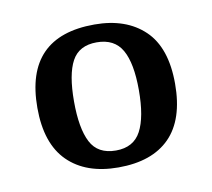

<svg xmlns="http://www.w3.org/2000/svg" viewBox="-50 -774 496 449"><g transform="rotate(-10 198.5 -549.5)"><path d="M198 -380Q121 -380 78 -422.5Q35 -465 35 -550Q35 -719 200 -719Q275 -719 318.5 -677.5Q362 -636 362 -550Q362 -465 320 -422.5Q278 -380 198 -380ZM199 -420Q241 -420 258.5 -453Q276 -486 276 -550Q276 -614 258 -645.5Q240 -677 198 -677Q156 -677 139 -645.5Q122 -614 122 -550Q122 -486 139 -453Q156 -420 199 -420Z"/></g></svg>

Font: Noto Serif NP Hmong
Style: Regular
Weight: 400
Designer: Dalton Maag Ltd
Foundry: Dalton Maag Ltd
Version: Version 1.001